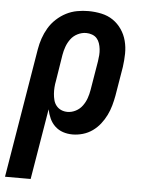

<svg xmlns="http://www.w3.org/2000/svg" viewBox="-93 -571 621 828"><g transform="rotate(5 217.5 -156.5)"><path d="M-40 215 53 -345Q57 -369 65 -392.5Q73 -416 86 -438Q99 -460 118.5 -478Q138 -496 160.5 -507.5Q183 -519 207.5 -523.5Q232 -528 256 -528Q285 -528 313 -522Q341 -516 363 -501Q385 -486 400.5 -463.5Q416 -441 423 -414Q430 -387 429.5 -358.5Q429 -330 425 -301L404 -175Q400 -153 394 -131.5Q388 -110 378 -89.5Q368 -69 353.5 -50.5Q339 -32 320 -18.5Q301 -5 278.5 1.5Q256 8 234 8Q212 8 192.5 1.5Q173 -5 158 -19Q143 -33 134.5 -52Q126 -71 122 -91L71 215ZM204 -87Q222 -87 239.5 -96Q257 -105 268.5 -121Q280 -137 286 -154.5Q292 -172 295 -190L316 -316Q318 -329 319 -342.5Q320 -356 318.5 -369Q317 -382 313 -394Q309 -406 301 -415Q293 -424 280.5 -428.5Q268 -433 255 -433Q236 -433 218 -424Q200 -415 188.5 -399.5Q177 -384 170.5 -366Q164 -348 161 -330L143 -217Q140 -202 139 -188Q138 -174 139 -160Q140 -146 143.5 -132.5Q147 -119 155.5 -108.5Q164 -98 176.5 -92.5Q189 -87 204 -87Z"/></g></svg>

Font: Iosevka QP
Style: Bold Italic
Weight: 700
Italic angle: -9°
Designer: Belleve Invis
Foundry: Belleve Invis
Version: Version 20.0.0; ttfautohint (v1.8.4)